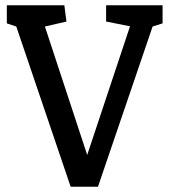

<svg xmlns="http://www.w3.org/2000/svg" viewBox="-20 -711 642 731"><path d="M249 0 42 -610 6 -622V-691H225L233 -629L151 -610L312 -121L475 -611L384 -629V-691H599V-622L561 -610L353 0Z"/></svg>

Font: Kreon Light
Style: Regular
Weight: 400
Version: Version 2.002